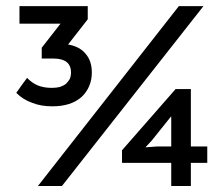

<svg xmlns="http://www.w3.org/2000/svg" viewBox="-20 -620 746 640"><path d="M186.5 0Q304.7 -150.4 658.2 -599.6Q637.7 -599.6 576.2 -599.6Q459 -450.2 106.4 0Q126 0 186.5 0ZM386.7 -77.1Q427.7 -77.1 550.8 -77.1Q550.8 -57.6 550.8 0Q567.4 0 616.2 0Q616.2 -19.5 616.2 -77.1Q629.9 -77.1 670.9 -77.1Q670.9 -90.8 670.9 -131.8Q657.2 -131.8 616.2 -131.8Q616.2 -179.7 616.2 -323.2Q603.5 -323.2 565.4 -323.2Q520.5 -272.5 386.7 -119.1Q386.7 -108.4 386.7 -77.1ZM44.9 -541Q79.1 -541 181.6 -541Q166 -521.5 119.1 -460.9Q119.1 -452.1 119.1 -424.8Q128.9 -424.8 159.2 -424.8Q187.5 -424.8 202.1 -413.1Q216.8 -401.4 216.8 -377.9Q216.8 -367.2 212.9 -357.4Q208 -348.6 200.2 -340.8Q191.4 -334 179.7 -330.1Q168 -327.1 152.3 -327.1Q127 -327.1 106.4 -335Q85.9 -343.8 70.3 -360.4Q57.6 -343.8 34.2 -310.5Q56.6 -288.1 86.9 -277.3Q116.2 -265.6 154.3 -265.6Q185.5 -265.6 210 -273.4Q234.4 -281.2 252 -296.9Q268.6 -312.5 277.3 -333Q286.1 -353.5 286.1 -377.9Q286.1 -417 265.6 -440.4Q246.1 -464.8 207 -471.7Q228.5 -500 272.5 -555.7Q272.5 -567.4 272.5 -599.6Q214.8 -599.6 44.9 -599.6Q44.9 -585 44.9 -541ZM491.2 -158.2Q505.9 -175.8 549.8 -231.4Q549.8 -231.4 550.8 -231.4Q550.8 -206.1 550.8 -131.8Q539.1 -131.8 503.9 -131.8Q494.1 -130.9 464.8 -128.9Q472.7 -136.7 478.5 -143.6Q485.4 -150.4 491.2 -158.2Z"/></svg>

Font: TextaAlt
Style: Bold
Weight: 400
Designer: Daniel Hernandez & Miguel Hernandez
Version: Version 1.005;com.myfonts.easy.latinotype.texta.alt-bold.wfk